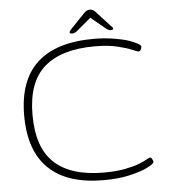

<svg xmlns="http://www.w3.org/2000/svg" viewBox="-58 -906 855 965"><g transform="rotate(-5 370.0 -424.0)"><path d="M426 6Q243 6 149.5 -84Q56 -174 56 -352Q56 -706 439 -706Q492 -706 544.5 -697Q597 -688 624 -677Q673 -658 673 -646Q673 -642 669 -632.5Q665 -623 657 -623Q652 -623 626.5 -634Q601 -645 554 -656.5Q507 -668 439 -668Q270 -668 184 -592Q98 -516 98 -352Q98 -186 181.5 -109Q265 -32 429 -32Q493 -32 536.5 -40.5Q580 -49 607.5 -59.5Q635 -70 649 -78.5Q663 -87 668 -87Q674 -87 678.5 -77.5Q683 -68 683 -64Q683 -58 670.5 -49.5Q658 -41 636 -31Q603 -17 550.5 -5.5Q498 6 426 6ZM333 -742Q320 -742 320 -749Q320 -754 325 -759Q330 -764 335 -770L402 -840Q416 -854 430 -854Q445 -854 457 -842L524 -769Q529 -764 534.5 -758.5Q540 -753 540 -749Q540 -745 535.5 -743.5Q531 -742 526 -742Q520 -742 514.5 -745Q509 -748 498 -757L430 -813L363 -757Q353 -748 346.5 -745Q340 -742 333 -742Z"/></g></svg>

Font: Asap Expanded Thin
Style: Regular
Weight: 100
Width: 7
Designer: Pablo Cosgaya
Foundry: Omnibus-Type
Version: Version 3.001; ttfautohint (v1.8.4.7-5d5b)